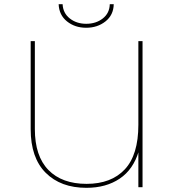

<svg xmlns="http://www.w3.org/2000/svg" viewBox="-20 -897 836 920"><path d="M394 3Q271 3 199 -69Q127 -141 127 -278V-700H147V-279Q147 -149 212 -82.5Q277 -16 395 -16Q513 -16 578 -85.5Q643 -155 643 -299V-700H663V0H643V-176L645 -173Q619 -85 553.5 -41Q488 3 394 3ZM393 -764Q339 -764 301 -794.5Q263 -825 261 -877H280Q282 -834 314.5 -808.5Q347 -783 393 -783Q440 -783 472.5 -808.5Q505 -834 506 -877H525Q524 -825 485.5 -794.5Q447 -764 393 -764Z"/></svg>

Font: Montserrat Alternates Thin
Style: Regular
Weight: 100
Designer: Julieta Ulanovsky
Foundry: Julieta Ulanovsky
Version: Version 9.000